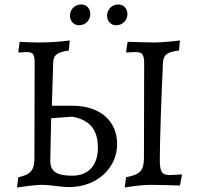

<svg xmlns="http://www.w3.org/2000/svg" viewBox="-20 -827 883 859"><path d="M334 -714C363 -714 384 -737 384 -764C384 -786 370 -807 343 -807C314 -807 293 -784 293 -757C293 -736 307 -714 334 -714ZM500 -714C529 -714 550 -737 550 -764C550 -786 536 -807 509 -807C480 -807 459 -784 459 -757C459 -736 473 -714 500 -714ZM290 10C412 10 504 -74 504 -182C504 -287 427 -354 303 -354H212L218 -548C219 -582 238 -594 288 -601L292 -646C248 -640 201 -637 154 -637C125 -637 97 -638 68 -640L62 -596L64 -592C80 -593 95 -594 101 -594C128 -594 136 -583 135 -540L134 -120C134 -66 118 -46 62 -34L56 12C117 3 150 0 164 0C211 0 248 10 290 10ZM538 12C577 5 625 0 654 0C688 0 749 2 785 3L794 -43L792 -47C780 -46 757 -44 739 -44C704 -44 695 -58 695 -112C695 -195 702 -398 709 -544C711 -582 726 -594 781 -601L785 -646C746 -641 698 -637 670 -637C640 -637 585 -639 551 -640L544 -596L546 -592C559 -593 578 -594 588 -594C617 -594 625 -583 625 -540L624 -120C624 -64 607 -46 544 -34ZM304 -41C232 -41 204 -60 205 -111L209 -298L303 -305C379 -291 418 -250 418 -166C418 -88 376 -41 304 -41Z"/></svg>

Font: Alegreya SC
Style: Regular
Weight: 400
Designer: Juan Pablo del Peral
Foundry: Huerta Tipografica
Version: Version 2.007;PS 002.007;hotconv 1.0.88;makeotf.lib2.5.64775